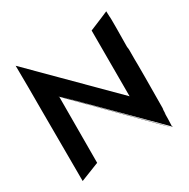

<svg xmlns="http://www.w3.org/2000/svg" viewBox="-149 -771 909 923"><g transform="rotate(-30 305.5 -309.0)"><path d="M561 -419C560 -431 560 -430 559 -435C560 -490 561 -608 559 -605L558 -634C507 -613 540 -625 451 -589V-224L50 -625L51 -503V-383L52 16L156 -25L157 -391C561 18 551 6 551 6C545 -2 404 -143 365 -183L160 -389L155 -393V-394L160 -389C303 -246 293 -255 155 -396C577 25 551 0 554 3C550 1 556 7 558 9L555 2C556 -8 557 -53 557 -74C557 -79 557 -67 558 -61C558 -91 559 -93 559 -81V-95L560 -88C563 -421 560 -304 561 -419Z"/></g></svg>

Font: HIVNotRetro
Style: Regular
Weight: 400
Designer: Feorag
Foundry: Feorag
Version: Version 1.000;PS 001.000;hotconv 1.0.88;makeotf.lib2.5.64775